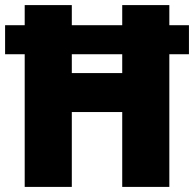

<svg xmlns="http://www.w3.org/2000/svg" viewBox="-22 -734 762 754"><path d="M75 0H260V-294H458V0H643V-521H720V-635H643V-714H458V-635H260V-714H75V-635H-2V-521H75ZM260 -447V-521H458V-447Z"/></svg>

Font: Noto Sans Khmer SemiCondensed Black
Style: Regular
Weight: 900
Width: 4
Designer: Danh Hong and the Monotype Design Team
Foundry: Monotype Imaging Inc.
Version: Version 2.004